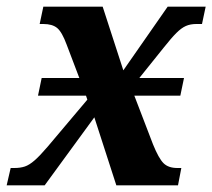

<svg xmlns="http://www.w3.org/2000/svg" viewBox="-40 -556 637 576"><path d="M-20 0 -8 -52H3Q21 -52 34.5 -56.5Q48 -61 64 -75Q80 -89 103 -116L222 -257L218 -269H74L85 -322H198L160 -422Q146 -460 131.5 -472Q117 -484 90 -484H79L90 -536H268L330 -345L463 -536H577L566 -484H549Q531 -484 517.5 -478Q504 -472 489 -457Q474 -442 451 -413L378 -322H512L501 -269H363L419 -123Q436 -81 450.5 -66.5Q465 -52 492 -52H504L494 0H309L243 -204L94 0Z"/></svg>

Font: Noto Serif SemiCondensed
Style: Bold Italic
Weight: 700
Width: 4
Italic angle: -12°
Designer: Monotype Design Team
Foundry: Monotype Imaging Inc.
Version: Version 2.014